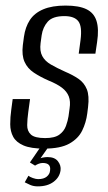

<svg xmlns="http://www.w3.org/2000/svg" viewBox="-20 -525 387 689"><path d="M138.2 8.3Q90.5 8.3 64.2 -3.1Q38 -14.5 27.4 -34Q16.8 -53.5 16.7 -78.9Q16.6 -104.3 20.5 -131.9L25.5 -169.5H87.8L81.4 -122.5Q77.9 -97.4 77.6 -76.2Q77.2 -54.9 90.9 -42.2Q104.6 -29.5 142.2 -29.5Q176.3 -29.5 193.1 -41.9Q209.9 -54.3 216.7 -73Q223.4 -91.6 225.9 -107.8L229.7 -136Q233.7 -161 226.9 -178.9Q220 -196.7 202.5 -210.1Q185 -223.5 154.9 -235.7Q124.6 -248.9 101.6 -264.2Q78.6 -279.5 68.1 -303Q57.6 -326.5 61.9 -362.8L65.9 -392.9Q70.8 -428.1 87.2 -453.2Q103.7 -478.3 135.3 -491.6Q166.9 -505 215.3 -505Q263.4 -505 290.3 -491.9Q317.2 -478.8 326.3 -450Q335.5 -421.1 328.5 -374.4L322.3 -332.4H262.5L269 -381.2Q275.3 -430.3 261.1 -448.7Q247 -467.2 211 -467.2Q169 -467.2 151.3 -447.2Q133.7 -427.2 129.5 -398.4L125.7 -370.7Q121.9 -342 131.6 -323.9Q141.2 -305.8 162.7 -293.4Q184.1 -281 213.9 -267.6Q241.2 -256.1 261.5 -242.2Q281.9 -228.3 291.5 -204.9Q301 -181.5 296 -140.8L293.2 -118.3Q289 -85 274.9 -56.3Q260.8 -27.5 228.8 -9.6Q196.8 8.3 138.2 8.3ZM115.7 143.8Q100.2 143.8 88.2 138.5Q76.3 133.2 68.8 129.2L82 105.7Q87 110 98 113.9Q109 117.8 116.7 117.8Q136.9 117.8 147.7 108.9Q158.6 99.9 159.6 87.4Q164 59.8 133.2 59.8Q126.5 59.8 119.3 62.5Q112 65.2 105.8 69.3L87.3 58L127 0H155.5L121.1 49.1L115.8 47.3Q123.5 42.6 132.8 40.6Q142.1 38.7 150.8 38.7Q176.4 38.7 188 53.8Q199.6 68.9 197.3 86.2Q194 111.2 172.2 127.5Q150.5 143.8 115.7 143.8Z"/></svg>

Font: Alumni Sans SC Thin
Style: Italic
Weight: 100
Italic angle: -8°
Designer: Robert E. Leuschke
Foundry: Robert E. Leuschke
Version: Version 1.016